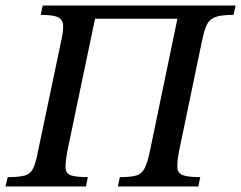

<svg xmlns="http://www.w3.org/2000/svg" viewBox="-36 -677 875 697"><path d="M276 0H-16L-8 -34Q34 -34 54.5 -40Q75 -46 84.5 -66Q94 -86 102 -128L186 -528Q195 -567 193 -587.5Q191 -608 172.5 -615.5Q154 -623 112 -623L119 -657H819L812 -623Q767 -623 745.5 -615Q724 -607 714.5 -586.5Q705 -566 697 -527L615 -133Q606 -88 608 -67.5Q610 -47 629.5 -40.5Q649 -34 691 -34L684 0H392L399 -34Q439 -34 459 -40Q479 -46 489.5 -67Q500 -88 509 -132L608 -609H309L209 -131Q201 -88 202 -67.5Q203 -47 221.5 -40.5Q240 -34 283 -34Z"/></svg>

Font: STIX Two Text Medium
Style: Italic
Weight: 500
Italic angle: -12°
Designer: Ross Mills, John Hudson & Paul Hanslow, Tiro Typeworks Ltd; with prior portions MicroPress Inc. and Coen Hoffman, Elsevi
Foundry: Tiro Typeworks Ltd
Version: Version 2.13 b171